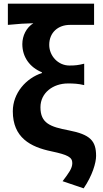

<svg xmlns="http://www.w3.org/2000/svg" viewBox="-20 -818 561 1049"><path d="M437 211C485 141 505 71 505 34C505 -49 473 -83 355 -106C254 -125 201 -145 201 -232C201 -311 270 -362 351 -362C381 -362 407 -361 440 -353V-470C408 -462 391 -460 359 -460C298 -460 249 -512 249 -573C249 -641 298 -682 362 -682H494V-798H23V-682C86 -688 115 -690 162 -691C124 -667 102 -623 102 -577C102 -506 143 -450 209 -423V-419C123 -391 50 -310 50 -210C50 -67 145 -15 262 9C351 28 375 41 375 73C375 102 356 127 322 172Z"/></svg>

Font: DAIFUKU Sans JP
Style: Bold
Weight: 700
Designer: Original font ‘Source Han Sans JP’ : Ryoko NISHIZUKA  (kana, bopomofo & ideographs); Paul D. Hunt (Latin, Greek & Cyrill
Foundry: Daifuku
Version: Version 1.001